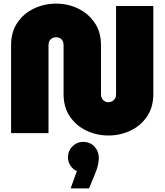

<svg xmlns="http://www.w3.org/2000/svg" viewBox="-20 -733 907 1057"><path d="M577 13Q513 13 456.5 -13.5Q400 -40 365 -91Q330 -142 330 -215V-486Q330 -499 324.5 -508.5Q319 -518 310 -523Q301 -528 289 -528Q277 -528 267.5 -523Q258 -518 252.5 -508.5Q247 -499 247 -486V0H41V-484Q41 -557 75.5 -608Q110 -659 167 -686Q224 -713 289 -713Q354 -713 410 -686Q466 -659 501 -608Q536 -557 536 -484V-213Q536 -200 542 -190Q548 -180 557 -175Q566 -170 576 -170Q587 -170 597 -175Q607 -180 613 -190Q619 -200 619 -213V-700H824V-215Q824 -142 789 -91Q754 -40 697.5 -13.5Q641 13 577 13ZM369 304 403 209Q381 199 367.5 178Q354 157 354 135Q354 97 379 72.5Q404 48 437 48Q476 48 500 74Q524 100 524 137Q524 174 504 222L470 304Z"/></svg>

Font: MuseoModerno Thin Black
Style: Regular
Weight: 900
Version: Version 1.002